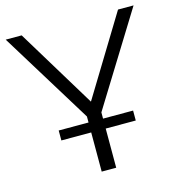

<svg xmlns="http://www.w3.org/2000/svg" viewBox="-106 -803 832 895"><g transform="rotate(-15 310.0 -355.0)"><path d="M345 -237H490V-189H345V0H275V-189H131V-237H275V-266L2 -710H79L311 -328L544 -710H619L345 -267Z"/></g></svg>

Font: Raleway
Style: Regular
Weight: 400
Designer: Matt McInerney, Pablo Impallari, Rodrigo Fuenzalida
Foundry: Matt McInerney, Pablo Impallari, Rodrigo Fuenzalida
Version: Version 1.000;PS 001.001;hotconv 1.0.56; ttfautohint (v1.5)